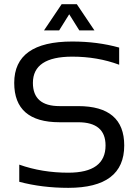

<svg xmlns="http://www.w3.org/2000/svg" viewBox="-20 -904 670 929"><path d="M73.2 -24.4V-107.4Q183.1 -68.4 310.5 -68.4Q490.7 -68.4 490.7 -200.2Q490.7 -312.5 357.9 -312.5H268.1Q48.8 -312.5 48.8 -502.9Q48.8 -703.1 329.6 -703.1Q451.7 -703.1 556.6 -673.8V-590.8Q451.7 -629.9 329.6 -629.9Q139.2 -629.9 139.2 -502.9Q139.2 -390.6 268.1 -390.6H357.9Q581.1 -390.6 581.1 -200.2Q581.1 4.9 310.5 4.9Q183.1 4.9 73.2 -24.4ZM278.3 -883.8H351.6L437 -756.8H363.8L314.9 -835L266.1 -756.8H192.9Z"/></svg>

Font: Voltera
Style: Regular
Weight: 400
Designer: Bernd Montag
Version: Version 1.301